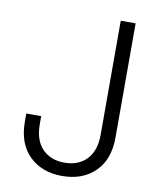

<svg xmlns="http://www.w3.org/2000/svg" viewBox="-83 -794 719 868"><g transform="rotate(10 276.5 -359.5)"><path d="M261.2 9.8Q168 9.8 110.6 -46.1Q53.2 -102.1 53.2 -203.1V-240.2H121.6V-203.1Q121.6 -130.4 159.4 -90.8Q197.3 -51.3 261.2 -51.3Q325.2 -51.3 363 -90.8Q400.9 -130.4 400.9 -203.1V-727.5H469.2V-203.1Q469.2 -102.1 411.9 -46.1Q354.5 9.8 261.2 9.8Z"/></g></svg>

Font: Inter 20pt Light
Style: Regular
Weight: 300
Version: Version 4.001;git-66647c0bb